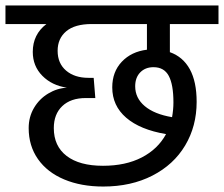

<svg xmlns="http://www.w3.org/2000/svg" viewBox="-40 -709 820 703"><path d="M582 -621V-518Q630 -501 655 -455.5Q680 -410 680 -336Q680 -247 638 -176.5Q596 -106 518 -66Q440 -26 338 -26Q257 -26 195 -52Q133 -78 99 -126.5Q65 -175 65 -240Q65 -281 84.5 -314Q104 -347 136.5 -366.5Q169 -386 205 -388Q150 -396 115 -431.5Q80 -467 80 -519Q80 -583 130 -621H-20V-689H760V-621ZM498 -621H296Q234 -621 202.5 -594.5Q171 -568 171 -523Q171 -477 202 -450.5Q233 -424 284 -424H303L309 -350H274Q219 -350 188 -320.5Q157 -291 157 -240Q157 -174 204 -138Q251 -102 337 -102Q420 -102 479 -132.5Q538 -163 568 -218Q473 -234 422 -278Q371 -322 371 -389Q371 -446 406 -483Q441 -520 498 -527ZM595 -334Q595 -399 578 -431Q561 -463 522 -463Q492 -463 473.5 -444Q455 -425 455 -393Q455 -350 490 -320.5Q525 -291 590 -280Q595 -308 595 -334Z"/></svg>

Font: FiraGO
Style: Regular
Weight: 400
Designer: bBox Type
Foundry: bBox Type GmbH
Version: Version 1.001;April 20, 2020;FontCreator 12.0.0.2555 64-bit